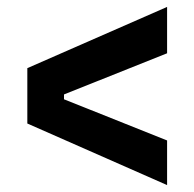

<svg xmlns="http://www.w3.org/2000/svg" viewBox="-20 -609 562 555"><path d="M463 -74 59 -252V-412L463 -589V-455L165 -336V-322L463 -203Z"/></svg>

Font: Bricolage Grotesque 96pt ExtraBold SemiBold
Style: Regular
Weight: 600
Version: Version 1.001;gftools[0.9.33.dev8+g029e19f]